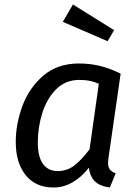

<svg xmlns="http://www.w3.org/2000/svg" viewBox="-20 -821 609 853"><path d="M516 -494 462 -120Q460 -104 460 -98Q460 -80 467.5 -69Q475 -58 494 -51L468 12Q426 7 403 -14Q380 -35 375 -76Q343 -35 303 -11.5Q263 12 218 12Q138 12 94 -43Q50 -98 50 -190Q50 -270 79.5 -350Q109 -430 172 -484.5Q235 -539 331 -539Q380 -539 424.5 -528Q469 -517 516 -494ZM148 -189Q148 -124 171 -92.5Q194 -61 237 -61Q278 -61 310.5 -86Q343 -111 378 -158L419 -449Q398 -458 378.5 -462Q359 -466 333 -466Q270 -466 228.5 -423.5Q187 -381 167.5 -317.5Q148 -254 148 -189ZM487 -687 458 -638 259 -724 304 -801Z"/></svg>

Font: Fira Sans
Style: Italic
Weight: 400
Italic angle: -8°
Designer: bBox Type GmbH & Carrois Corporate GbR & Edenspiekermann AG
Foundry: bBox Type GmbH & Carrois Corporate GbR & Edenspiekermann AG
Version: Version 4.301